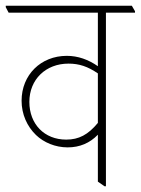

<svg xmlns="http://www.w3.org/2000/svg" viewBox="-40 -642 489 667"><path d="M195 -130C237 -130 272 -145 300 -174V-11L323 5H328V-598H429V-603L418 -622H-20V-617L-10 -598H300V-412C267 -435 231 -448 192 -448C102 -448 35 -382 35 -292C35 -245 54 -203 85 -173C112 -147 152 -130 195 -130ZM62 -288C62 -366 119 -421 198 -421C235 -421 265 -411 300 -387V-215C266 -174 234 -157 190 -157C114 -157 62 -211 62 -288Z"/></svg>

Font: Noto Serif Devanagari Condensed Thin
Style: Regular
Weight: 100
Width: 3
Designer: Universal Thirst, Indian Type Foundry and the Monotype Design Team
Foundry: Monotype Imaging Inc.
Version: Version 2.004